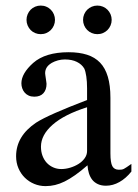

<svg xmlns="http://www.w3.org/2000/svg" viewBox="-20 -647 484 675"><path d="M123 -627.4Q133.8 -627.4 142.8 -623.5Q151.9 -619.6 158.7 -612.8Q165.5 -606 169.4 -596.7Q173.3 -587.4 173.3 -577.1Q173.3 -566.9 169.4 -557.6Q165.5 -548.3 158.7 -541.5Q151.9 -534.7 142.8 -530.8Q133.8 -526.9 123 -526.9Q112.8 -526.9 103.5 -530.8Q94.2 -534.7 87.6 -541.5Q81.1 -548.3 77.1 -557.6Q73.2 -566.9 73.2 -577.1Q73.2 -587.4 77.1 -596.7Q81.1 -606 87.6 -612.8Q94.2 -619.6 103.5 -623.5Q112.8 -627.4 123 -627.4ZM322.3 -526.9Q312 -526.9 302.7 -530.8Q293.5 -534.7 286.6 -541.5Q279.8 -548.3 275.9 -557.6Q272 -566.9 272 -577.1Q272 -587.4 275.9 -596.7Q279.8 -606 286.6 -612.8Q293.5 -619.6 302.7 -623.5Q312 -627.4 322.3 -627.4Q333 -627.4 342 -623.5Q351.1 -619.6 357.9 -612.8Q364.7 -606 368.7 -596.7Q372.6 -587.4 372.6 -577.1Q372.6 -566.9 368.7 -557.6Q364.7 -548.3 357.9 -541.5Q351.1 -534.7 342 -530.8Q333 -526.9 322.3 -526.9ZM286.1 -270Q206.1 -244.6 165 -208.5Q124 -172.4 124 -131.3Q124 -113.8 129.4 -99.4Q134.8 -85 144.3 -74.7Q153.8 -64.5 167 -58.6Q180.2 -52.7 195.3 -52.7Q210.9 -52.7 227.1 -57.6Q243.2 -62.5 256.3 -70.8Q269.5 -79.1 277.8 -90.8Q286.1 -102.5 286.1 -116.2ZM106.9 -215.8Q128.9 -230 174.3 -250Q219.7 -270 286.1 -295.4V-336.4Q286.1 -360.4 283.4 -378.2Q280.8 -396 276.4 -405.8Q267.6 -420.9 250.2 -429.4Q232.9 -438 208 -438Q183.6 -438 160.6 -425.3H161.1Q138.7 -412.1 138.7 -389.6Q138.7 -388.2 139.4 -382.8Q140.1 -377.4 141.1 -371.1Q142.1 -364.7 142.8 -359.1Q143.6 -353.5 143.6 -352.1Q143.6 -331.5 132.6 -319.3Q121.6 -307.1 100.6 -307.1Q89.4 -307.1 80.8 -311Q72.3 -314.9 66.7 -321.5Q61 -328.1 58.1 -336.7Q55.2 -345.2 55.2 -354Q55.2 -388.7 96.7 -425.8Q139.6 -463.4 221.2 -463.4Q258.3 -463.4 285.9 -454.6Q313.5 -445.8 331.8 -426.8Q350.1 -407.7 359.1 -377.2Q368.2 -346.7 368.2 -303.2V-107.9Q368.2 -75.2 375 -62.7Q381.8 -50.3 397.9 -50.3Q403.8 -50.3 407.5 -50.8Q411.1 -51.3 415.3 -53.2Q419.4 -55.2 425.3 -59.3Q431.2 -63.5 441.9 -70.8V-43.9Q422.9 -20 399.9 -7.1Q377 5.9 352.5 5.9Q335.9 5.9 324 0.2Q312 -5.4 304.4 -14.9Q296.9 -24.4 292.7 -37.6Q288.6 -50.8 287.6 -65.9Q264.2 -45.4 244.4 -31.5Q224.6 -17.6 207.3 -9Q189.9 -0.5 173.6 3.4Q157.2 7.3 140.1 7.3Q119.1 7.3 100.3 -0.5Q81.5 -8.3 67.4 -22.2Q53.2 -36.1 44.9 -55.4Q36.6 -74.7 36.6 -97.7Q36.6 -168.5 106.9 -215.8Z"/></svg>

Font: Dima Niloofar
Style: Regular
Weight: 400
Designer: R.Balvardi
Foundry: Dima Software Group
Version: Version 3.00;November 13, 2018;FontCreator 11.5.0.2427 64-bi